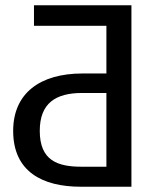

<svg xmlns="http://www.w3.org/2000/svg" viewBox="-20 -709 619 729"><path d="M30 -212C30 -58 140 0 287 0H479V-689H109V-611H384V-430H293C132 -430 30 -355 30 -212ZM292 -356H384V-76H289C198 -76 131 -100 131 -212C131 -317 191 -356 292 -356Z"/></svg>

Font: FiraGO Unicode
Style: Regular
Weight: 400
Designer: bBox Type
Foundry: bBox Type GmbH
Version: Version 1.001;PS 001.001;hotconv 1.0.88;makeotf.lib2.5.64775